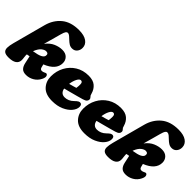

<svg xmlns="http://www.w3.org/2000/svg" viewBox="15 -1394 2063 2063"><g transform="rotate(45 1046.5 -362.5)"><path d="M507.5 -84Q485 -39 443 -14.5Q401 10 354 10Q310 10 288.8 -12Q267.5 -34 259 -74L240.5 -159.5Q223.5 -156.5 205 -153.5Q204 -147.5 204 -140.5Q204 -123.5 207 -107.8Q210 -92 210 -71.5Q210 -33 179.5 -11.5Q149 10 87 10Q42 10 23 -6.2Q4 -22.5 4.5 -55.2Q5 -88 18 -136.5L118.5 -512Q146 -612.5 219.5 -673.8Q293 -735 417 -735Q495.5 -735 537.8 -705Q580 -675 580 -626Q580 -591 559.2 -566Q538.5 -541 502.5 -541Q477 -541 456.2 -554.2Q435.5 -567.5 418 -584.8Q400.5 -602 384.8 -615.2Q369 -628.5 353 -628.5Q340.5 -628.5 330.8 -615.2Q321 -602 309.5 -560Q298 -517 283.8 -466Q269.5 -415 255 -363.5Q296 -416.5 345.2 -437.2Q394.5 -458 440.5 -458Q491 -458 518.2 -430.2Q545.5 -402.5 545.5 -361Q545.5 -258 406 -202.5L415 -167Q421.5 -141 444 -141Q452 -141 460 -143.2Q468 -145.5 474 -148.5Q491 -157 496.5 -157Q511.5 -157 518.2 -138Q525 -119 507.5 -84ZM230 -230.5Q228.5 -227 227.5 -224Q296 -234.5 325.8 -250Q355.5 -265.5 359.5 -286Q366.5 -323.5 329.5 -324.5Q306 -325 278.2 -303Q250.5 -281 230 -230.5Z M1004.5 -155Q1004.5 -117.5 973.5 -79.5Q942.5 -41.5 885.2 -15.8Q828 10 749 10Q651 10 602.5 -41.5Q554 -93 554 -169.5Q554 -249.5 589.5 -316Q625 -382.5 688.8 -422.2Q752.5 -462 837 -462Q905.5 -462 942.8 -430.2Q980 -398.5 994 -348Q998.5 -331 1001.8 -325Q1005 -319 1011.5 -313.5Q1024 -302 1024 -286Q1024 -270.5 1013 -258.5Q1002 -246.5 971 -237.5Q943.5 -229.5 905.2 -219Q867 -208.5 825.8 -197.8Q784.5 -187 748 -177.5Q752.5 -147.5 770.2 -130.5Q788 -113.5 818.5 -113.5Q844 -113.5 870 -124.2Q896 -135 918.5 -157.5Q940.5 -179.5 955.2 -187.8Q970 -196 984 -192Q996 -188.5 1000.2 -177.8Q1004.5 -167 1004.5 -155ZM813 -368Q792.5 -368 774.8 -334Q757 -300 750 -250.5Q773 -256.5 795.5 -263Q818 -269.5 835.5 -275Q837.5 -287 838.5 -301.2Q839.5 -315.5 839.5 -331Q839.5 -368 813 -368Z M1495.5 -155Q1495.5 -117.5 1464.5 -79.5Q1433.5 -41.5 1376.2 -15.8Q1319 10 1240 10Q1142 10 1093.5 -41.5Q1045 -93 1045 -169.5Q1045 -249.5 1080.5 -316Q1116 -382.5 1179.8 -422.2Q1243.5 -462 1328 -462Q1396.5 -462 1433.8 -430.2Q1471 -398.5 1485 -348Q1489.5 -331 1492.8 -325Q1496 -319 1502.5 -313.5Q1515 -302 1515 -286Q1515 -270.5 1504 -258.5Q1493 -246.5 1462 -237.5Q1434.5 -229.5 1396.2 -219Q1358 -208.5 1316.8 -197.8Q1275.5 -187 1239 -177.5Q1243.5 -147.5 1261.2 -130.5Q1279 -113.5 1309.5 -113.5Q1335 -113.5 1361 -124.2Q1387 -135 1409.5 -157.5Q1431.5 -179.5 1446.2 -187.8Q1461 -196 1475 -192Q1487 -188.5 1491.2 -177.8Q1495.5 -167 1495.5 -155ZM1304 -368Q1283.5 -368 1265.8 -334Q1248 -300 1241 -250.5Q1264 -256.5 1286.5 -263Q1309 -269.5 1326.5 -275Q1328.5 -287 1329.5 -301.2Q1330.5 -315.5 1330.5 -331Q1330.5 -368 1304 -368Z M2020.5 -84Q1998 -39 1956 -14.5Q1914 10 1867 10Q1823 10 1801.8 -12Q1780.5 -34 1772 -74L1753.5 -159.5Q1736.5 -156.5 1718 -153.5Q1717 -147.5 1717 -140.5Q1717 -123.5 1720 -107.8Q1723 -92 1723 -71.5Q1723 -33 1692.5 -11.5Q1662 10 1600 10Q1555 10 1536 -6.2Q1517 -22.5 1517.5 -55.2Q1518 -88 1531 -136.5L1631.5 -512Q1659 -612.5 1732.5 -673.8Q1806 -735 1930 -735Q2008.5 -735 2050.8 -705Q2093 -675 2093 -626Q2093 -591 2072.2 -566Q2051.5 -541 2015.5 -541Q1990 -541 1969.2 -554.2Q1948.5 -567.5 1931 -584.8Q1913.5 -602 1897.8 -615.2Q1882 -628.5 1866 -628.5Q1853.5 -628.5 1843.8 -615.2Q1834 -602 1822.5 -560Q1811 -517 1796.8 -466Q1782.5 -415 1768 -363.5Q1809 -416.5 1858.2 -437.2Q1907.5 -458 1953.5 -458Q2004 -458 2031.2 -430.2Q2058.5 -402.5 2058.5 -361Q2058.5 -258 1919 -202.5L1928 -167Q1934.5 -141 1957 -141Q1965 -141 1973 -143.2Q1981 -145.5 1987 -148.5Q2004 -157 2009.5 -157Q2024.5 -157 2031.2 -138Q2038 -119 2020.5 -84ZM1743 -230.5Q1741.5 -227 1740.5 -224Q1809 -234.5 1838.8 -250Q1868.5 -265.5 1872.5 -286Q1879.5 -323.5 1842.5 -324.5Q1819 -325 1791.2 -303Q1763.5 -281 1743 -230.5Z"/></g></svg>

Font: Fraunces 144pt SuperSoft Black
Style: Italic
Weight: 900
Italic angle: -16°
Version: Version 1.000;[b76b70a41]